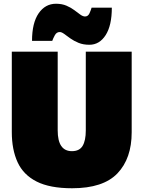

<svg xmlns="http://www.w3.org/2000/svg" viewBox="-20 -989 766 1025"><path d="M365 16Q246 16 175.5 -19.8Q105 -55.5 74 -122.8Q43 -190 43 -284V-713H288V-293Q288 -182 364 -182Q404 -182 421 -210.2Q438 -238.5 438 -293V-713H683V-283Q683 -143 607 -63.5Q531 16 365 16ZM457 -750Q424.5 -750 399.5 -760.2Q374.5 -770.5 355.5 -784Q336.5 -797.5 322.8 -807.8Q309 -818 299 -818Q282 -818 272.8 -801Q263.5 -784 259 -771H151Q151 -866.5 186.2 -917.8Q221.5 -969 279 -969Q310.5 -969 334.5 -958.8Q358.5 -948.5 376.5 -935Q394.5 -921.5 408.5 -911.2Q422.5 -901 434 -901Q450 -901 457.8 -918.2Q465.5 -935.5 469 -948H577Q577 -853 544 -801.5Q511 -750 457 -750Z"/></svg>

Font: Commissioner Black
Style: Regular
Weight: 900
Designer: Kostas Bartsokas
Foundry: Kostas Bartsokas
Version: Version 1.000; ttfautohint (v1.8.3)